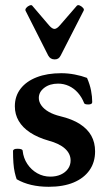

<svg xmlns="http://www.w3.org/2000/svg" viewBox="-20 -706 408 737"><path d="M167 11Q94 11 44 -18Q40 -29 36.5 -44.5Q33 -60 31.5 -80.5Q30 -101 30 -126Q30 -135 47 -135Q67 -135 67 -127Q70 -99 85 -76.5Q100 -54 123 -41Q146 -28 173 -28Q196 -28 213.5 -36Q231 -44 241 -58Q251 -72 251 -90Q251 -116 229.5 -135.5Q208 -155 167 -166Q125 -178 96 -197Q67 -216 52 -241.5Q37 -267 37 -298Q37 -337 59 -365.5Q81 -394 121 -409.5Q161 -425 215 -425Q241 -425 267 -420Q293 -415 314 -407Q325 -382 329.5 -358.5Q334 -335 334 -314Q334 -305 319 -305Q305 -305 303 -310Q294 -333 279 -350Q264 -367 244.5 -376Q225 -385 203 -385Q171 -385 150 -369Q129 -353 129 -330Q129 -315 139 -301Q149 -287 167.5 -276.5Q186 -266 211 -260Q257 -249 286.5 -230Q316 -211 330.5 -185Q345 -159 345 -125Q345 -83 323.5 -52.5Q302 -22 262.5 -5.5Q223 11 167 11ZM190 -478Q173 -478 165 -493L78 -665Q76 -670 81 -676Q86 -682 93.5 -685Q101 -688 104 -684L168 -609Q180 -595 189 -595Q198 -595 210 -609L275 -684Q279 -688 286 -685Q293 -682 298.5 -676Q304 -670 301 -665L213 -493Q209 -485 203.5 -481.5Q198 -478 190 -478Z"/></svg>

Font: Junicode VF
Style: Regular
Weight: 400
Designer: Peter S. Baker
Version: Version 2.213